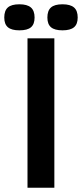

<svg xmlns="http://www.w3.org/2000/svg" viewBox="-40 -880 384 900"><path d="M88.9 -700.2H214.8V0H88.9ZM50.8 -859.9Q87.4 -859.9 104.7 -845Q122.1 -830.1 122.1 -797.9Q122.1 -766.6 105.2 -752.2Q88.4 -737.8 50.8 -737.8Q14.2 -737.8 -2.9 -752.2Q-20 -766.6 -20 -797.9Q-20 -830.1 -3.2 -845Q13.7 -859.9 50.8 -859.9ZM252.9 -859.9Q289.6 -859.9 306.9 -845Q324.2 -830.1 324.2 -797.9Q324.2 -766.6 306.9 -752.2Q289.6 -737.8 252.9 -737.8Q216.3 -737.8 199.2 -752.2Q182.1 -766.6 182.1 -797.9Q182.1 -830.1 199 -845Q215.8 -859.9 252.9 -859.9Z"/></svg>

Font: Fivo Sans Modern Med
Style: Regular
Weight: 450
Designer: Alexander Slobzheninov
Foundry: Alexander Slobzheninov
Version: 1.0